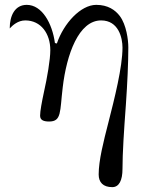

<svg xmlns="http://www.w3.org/2000/svg" viewBox="-20 -488 608 790"><path d="M20 -371C32 -384 54 -404 84 -404C149 -404 187 -349 187 -282C187 -242 174 -168 161 -110C152 -68 145 -31 145 -12C145 6 159 12 182 12C234 12 226 -28 238 -128C254 -265 304 -404 396 -404C468 -404 484 -332 484 -292C484 -212 451 -82 426 16C406 94 386 172 386 230C386 262 404 282 442 282C470 282 484 254 484 207C484 143 490 50 498 -58C504 -144 508 -230 508 -293C508 -324 500 -386 473 -422C454 -447 424 -468 376 -468C312 -468 242 -392 214 -309L206 -311C195 -392 153 -468 90 -468C42 -468 20 -425 20 -371Z"/></svg>

Font: Old Standard
Style: Regular
Weight: 400
Designer: Alexey Kryukov <alexios@thessalonica.org.ru>
Version: Version 2.0